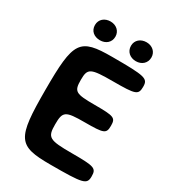

<svg xmlns="http://www.w3.org/2000/svg" viewBox="-210 -991 982 1099"><g transform="rotate(30 281.0 -441.0)"><path d="M491 -366C491 -418 478 -423 351 -423C223 -423 210 -431 210 -508C210 -584 225 -592 375 -592C524 -592 539 -597 539 -652C539 -706 517 -711 301 -711C85 -711 63 -678 63 -356C63 -33 85 0 302 0C518 0 540 -5 540 -59C540 -113 525 -118 375 -118C225 -118 210 -127 210 -213C210 -299 223 -308 351 -308C478 -308 491 -313 491 -366ZM191 -758C229 -758 258 -782 258 -820C258 -857 229 -882 191 -882C153 -882 123 -858 123 -820C123 -781 152 -758 191 -758ZM429 -757C467 -757 496 -782 496 -820C496 -857 467 -882 429 -882C391 -882 361 -858 361 -820C361 -782 390 -757 429 -757Z"/></g></svg>

Font: Asimov Print
Style: A
Weight: 500
Designer: Google
Version: Version 2.000980: 2014